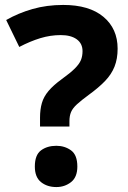

<svg xmlns="http://www.w3.org/2000/svg" viewBox="-20 -744 517 777"><path d="M142 -268Q142 -301 149.5 -327Q157 -353 176.5 -376Q196 -399 229 -423Q265 -449 283 -467Q301 -485 307.5 -501Q314 -517 314 -537Q314 -568 290.5 -585Q267 -602 226 -602Q184 -602 143 -589.5Q102 -577 58 -554L5 -663Q54 -691 111.5 -707.5Q169 -724 236 -724Q341 -724 398.5 -676Q456 -628 456 -547Q456 -506 443.5 -474.5Q431 -443 405 -416Q379 -389 339 -360Q309 -338 291.5 -322Q274 -306 267.5 -290.5Q261 -275 261 -254V-232H142ZM121 -70Q121 -117 146 -135.5Q171 -154 208 -154Q242 -154 267.5 -135.5Q293 -117 293 -70Q293 -27 267.5 -7Q242 13 208 13Q171 13 146 -7Q121 -27 121 -70Z"/></svg>

Font: Noto Sans Lao
Style: Bold
Weight: 700
Designer: Monotype Design Team
Foundry: Monotype Imaging Inc.
Version: Version 2.003